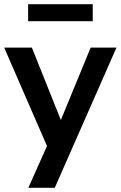

<svg xmlns="http://www.w3.org/2000/svg" viewBox="-24 -715 575 915"><path d="M408 -488H531L237 180H111L200 -19L-4 -488H128L266 -143ZM110 -614V-695H418V-614Z"/></svg>

Font: wassup Sans
Style: Bold
Weight: 700
Version: Version 2.001